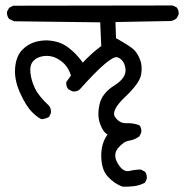

<svg xmlns="http://www.w3.org/2000/svg" viewBox="-20 -573 683 712"><path d="M433.6 119.1Q403.3 107.4 379.9 82Q356.4 56.6 355.5 7.8Q354.5 -41 378.9 -74.2Q362.3 -83 351.1 -113.8Q339.8 -144.5 349.1 -186Q358.4 -227.5 403.8 -255.9Q449.2 -284.2 445.3 -317.4Q441.4 -350.6 416 -360.4Q390.6 -370.1 276.4 -242.2Q265.6 -231.4 248 -234.4L233.4 -242.2Q224.6 -252 225.6 -268.6L243.2 -293Q234.4 -320.3 218.3 -336.4Q202.1 -352.5 182.1 -360.4Q162.1 -368.2 139.6 -364.7Q117.2 -361.3 103.5 -346.7Q89.8 -332 92.8 -303.2Q95.7 -274.4 109.9 -245.1Q124 -215.8 162.1 -180.7Q169.9 -170.9 168.9 -154.3L162.1 -139.6Q150.4 -132.8 135.7 -130.9Q124 -132.8 100.1 -156.2Q76.2 -179.7 54.2 -229Q32.2 -278.3 36.1 -321.8Q40 -365.2 62.5 -388.2Q85 -411.1 114.3 -418.5Q143.6 -425.8 169.9 -421.9Q196.3 -418 213.4 -409.2Q230.5 -400.4 249.5 -383.3Q268.6 -366.2 287.1 -340.8Q317.4 -374 355.5 -402.3L351.6 -490.2L32.2 -494.1L13.7 -502.9Q4.9 -513.7 5.9 -529.3L13.7 -543.9L28.3 -551.8L620.1 -552.7L634.8 -545.9Q643.6 -535.2 642.6 -519.5L634.8 -504.9Q625 -497.1 613.3 -495.1L408.2 -491.2L410.2 -431.6Q461.9 -402.3 475.6 -389.6Q489.3 -377 499 -353Q508.8 -329.1 503.4 -296.9Q498 -264.6 444.3 -213.9Q390.6 -163.1 406.7 -139.2Q422.9 -115.2 448.7 -116.2Q474.6 -117.2 497.1 -108.4Q505.9 -97.7 503.9 -82L497.1 -67.4Q479.5 -54.7 458.5 -51.3Q437.5 -47.9 417.5 -23.4Q397.5 1 417 33.7Q436.5 66.4 459.5 61Q482.4 55.7 502 55.7L517.6 63.5Q525.4 73.2 524.4 89.8L517.6 104.5Q499 114.3 478 117.2Q457 120.1 433.6 119.1Z"/></svg>

Font: JasonHandwriting2
Style: Regular
Weight: 400
Version: Version 1.05.10